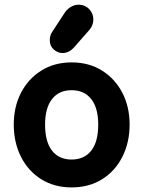

<svg xmlns="http://www.w3.org/2000/svg" viewBox="-20 -802 625 837"><path d="M292 15Q216.8 15 159.8 -20.6Q102.8 -56.2 71.4 -118.6Q40 -181 40 -259Q40 -336.2 71.4 -397.2Q102.8 -458.2 159.8 -494.1Q216.8 -530 292 -530Q368.2 -530 425.1 -494.1Q482 -458.2 513.5 -397.2Q545 -336.2 545 -259Q545 -181 513.5 -118.6Q482 -56.2 425.1 -20.6Q368.2 15 292 15ZM292 -106.5Q347.2 -106.5 377.8 -145.2Q408.2 -184 408.2 -259Q408.2 -331.2 377.8 -370Q347.2 -408.8 292 -408.8Q237 -408.8 206.8 -370Q176.5 -331.2 176.5 -259Q176.5 -184 206.8 -145.2Q237 -106.5 292 -106.5ZM252.2 -570.8Q232 -570.8 214.5 -586.1Q197 -601.5 197 -626.8Q197 -647.5 207.8 -663.5L261.8 -746Q274.8 -765 292.6 -774Q310.5 -783 327.5 -781.2Q352.8 -780 369.9 -761.1Q387 -742.2 387 -716Q387 -704.5 382.2 -692.2Q377.5 -680 365.5 -666.8L300.8 -593.2Q279.5 -570.8 252.2 -570.8Z"/></svg>

Font: National Park
Style: Regular
Weight: 400
Designer: Andrea Herstowski, Ben Hoepner
Version: Version 1.009